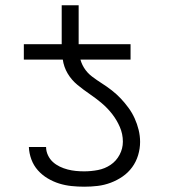

<svg xmlns="http://www.w3.org/2000/svg" viewBox="-20 -697 640 725"><path d="M473 -472H70V-530H213V-677H277V-530H473ZM298 8Q274 8 250 5.5Q226 3 203.5 -4Q181 -11 160 -23.5Q139 -36 123 -54Q107 -72 98.5 -95Q90 -118 89 -142H154Q154 -126 161 -111Q168 -96 179.5 -85.5Q191 -75 205.5 -68Q220 -61 235.5 -57Q251 -53 266.5 -51.5Q282 -50 298 -50Q324 -50 350 -55Q376 -60 397.5 -74.5Q419 -89 431.5 -112.5Q444 -136 444 -162Q444 -191 432.5 -217.5Q421 -244 403.5 -266.5Q386 -289 364 -307.5Q342 -326 318.5 -342Q295 -358 272.5 -376.5Q250 -395 235.5 -419.5Q221 -444 217 -472.5Q213 -501 213 -530H277Q277 -507 281 -484Q285 -461 297 -441.5Q309 -422 327.5 -408Q346 -394 365 -382Q384 -370 402.5 -355.5Q421 -341 436.5 -324.5Q452 -308 465.5 -289.5Q479 -271 488.5 -250Q498 -229 503.5 -206.5Q509 -184 509 -161Q509 -136 501.5 -111Q494 -86 479 -65.5Q464 -45 443 -30.5Q422 -16 398 -7Q374 2 349 5Q324 8 298 8Z"/></svg>

Font: Iosevka Curly Light Extended
Style: Regular
Weight: 300
Width: 7
Monospace: yes
Designer: Belleve Invis
Foundry: Belleve Invis
Version: Version 11.1.0; ttfautohint (v1.8.3)